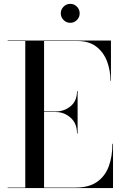

<svg xmlns="http://www.w3.org/2000/svg" viewBox="-20 -956 624 976"><path d="M289 -888Q289 -908 303.2 -922.2Q317.4 -936.4 337 -936.4Q357 -936.4 371 -922.2Q385 -908 385 -888Q385 -868.4 371 -854.2Q357 -840 337 -840Q317.4 -840 303.2 -854.2Q289 -868.4 289 -888ZM371.5 -278Q371.5 -328.5 339 -357.5Q306.5 -386.5 264 -386.5H204V-2.5H364Q432.5 -2.5 473.8 -31.8Q515 -61 533.2 -111.2Q551.5 -161.5 551.5 -225H554.5V0H19V-2.5H108.5V-747.5H19V-750H544V-545H541.5Q541.5 -598.5 524 -644.5Q506.5 -690.5 469.5 -719Q432.5 -747.5 374 -747.5H204V-389.5H264Q306.5 -389.5 339 -416.2Q371.5 -443 371.5 -493H374.5V-278Z"/></svg>

Font: Bodoni* 72pt
Style: Regular
Weight: 400
Version: Version 2.3